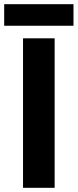

<svg xmlns="http://www.w3.org/2000/svg" viewBox="-20 -897 371 917"><path d="M90 0V-714H241V0ZM331 -877V-774H0V-877Z"/></svg>

Font: Noto IKEA Latin
Style: Bold
Weight: 700
Designer: Monotype Design Team
Foundry: Monotype Imaging Inc.
Version: Version 1.0